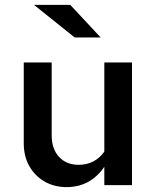

<svg xmlns="http://www.w3.org/2000/svg" viewBox="-20 -756 640 784"><path d="M252 8Q201 8 161.5 -15Q122 -38 99.5 -78Q77 -118 77 -171V-501H191V-204Q191 -148 221 -115.5Q251 -83 301 -83Q334 -83 360.5 -96.5Q387 -110 406 -137V-501H519V0H406V-75Q349 8 252 8ZM285 -603 119 -736H267L391 -603Z"/></svg>

Font: Red Hat Mono SemiBold
Style: Regular
Weight: 600
Monospace: yes
Designer: Pentagram, MCKL
Foundry: Pentagram, MCKL
Version: Version 1.023